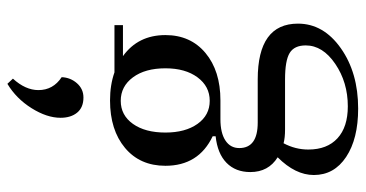

<svg xmlns="http://www.w3.org/2000/svg" viewBox="-255 -507 990 520"><g transform="rotate(-90 240.0 -247.0)"><path d="M273 -722 287 -707Q256 -673 256 -638Q256 -598 291 -575Q290 -551 274.5 -533.5Q259 -516 236 -516Q209 -516 195 -533Q181 -550 181 -578Q181 -615 207 -656.5Q233 -698 273 -722ZM228 -145H177Q140 -145 119.5 -131.5Q99 -118 99 -94Q99 -44 168 -44H285Q436 -44 436 65Q436 134 369.5 181Q303 228 206 228Q124 228 75 195.5Q26 163 26 108Q26 58 74 10Q34 -15 34 -64Q34 -104 59 -128.5Q84 -153 131 -158V-166Q51 -204 51 -294Q51 -363 99.5 -403.5Q148 -444 228 -444Q270 -444 304 -432H432V-409H348Q405 -368 405 -294Q405 -226 356.5 -185.5Q308 -145 228 -145ZM315 -294Q315 -349 290.5 -382Q266 -415 227 -415Q188 -415 164.5 -382Q141 -349 141 -294Q141 -240 164.5 -207Q188 -174 227 -174Q266 -174 290.5 -207Q315 -240 315 -294ZM95 93Q95 144 125.5 172Q156 200 212 200Q277 200 327 166Q377 132 377 86Q377 55 356.5 42.5Q336 30 285 30H149Q127 30 112 26Q95 58 95 93Z"/></g></svg>

Font: Arapey
Style: Regular
Weight: 400
Designer: Eduardo Rodriguez Tunni
Foundry: Eduardo Rodriguez Tunni
Version: Version 4.000